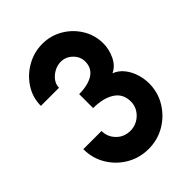

<svg xmlns="http://www.w3.org/2000/svg" viewBox="-210 -817 933 933"><g transform="rotate(-45 256.0 -350.5)"><path d="M256 13Q193 13 141.8 -17.2Q90.5 -47.5 60.2 -98.2Q30 -149 30 -211H155Q155 -170.5 183.8 -141.2Q212.5 -112 256 -112Q283 -112 306.2 -125.5Q329.5 -139 343.5 -161.5Q357.5 -184 357.5 -211Q357.5 -265 315.5 -291.8Q273.5 -318.5 205 -318.5V-414.5Q266 -414.5 302 -437.2Q338 -460 338 -505.5Q338 -539.5 312.5 -564.2Q287 -589 253 -589Q229.5 -589 207.8 -577.5Q186 -566 171.8 -547Q157.5 -528 157.5 -505.5H33Q33 -562.5 63.5 -610Q94 -657.5 144 -685.8Q194 -714 251.5 -714Q308 -714 356 -686Q404 -658 433.2 -610.5Q462.5 -563 462.5 -505.5Q462.5 -465 444 -426.2Q425.5 -387.5 391 -371.5Q421 -360 441.2 -334.8Q461.5 -309.5 472 -276.8Q482.5 -244 482.5 -211Q482.5 -149.5 451.5 -98.5Q420.5 -47.5 369.2 -17.2Q318 13 256 13Z"/></g></svg>

Font: Urbanist
Style: Bold
Weight: 700
Designer: Corey Hu
Foundry: Corey Hu
Version: Version 1.330; ttfautohint (v1.8.4.7-5d5b)